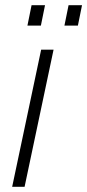

<svg xmlns="http://www.w3.org/2000/svg" viewBox="-20 -722 337 742"><path d="M86 -623H138L154 -702H102ZM229 -623H281L297 -702H245ZM27 0H75L187 -530H139Z"/></svg>

Font: Geist ExtraLight
Style: Italic
Weight: 200
Italic angle: -12°
Designer: Basement.studio, Andrés Briganti, Mateo Zaragoza
Foundry: Basement.studio, Vercel, Andrés Briganti, Guido Ferreyra, Mateo Zaragoza
Version: Version 1.500